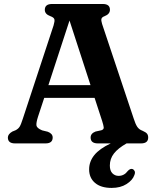

<svg xmlns="http://www.w3.org/2000/svg" viewBox="-20 -720 787 964"><path d="M244.5 -29.5Q244.5 0 208.5 0H55.5Q19.5 0 19.5 -29.5Q19.5 -46.5 42 -59.5L58 -66Q71 -72.5 78 -83Q85 -93.5 94.5 -123.5L249 -592.5Q255.5 -614 253 -623.2Q250.5 -632.5 232.5 -639Q205 -649 205 -670.5Q205 -700 241.5 -700H496Q532 -700 532 -671Q532 -649 504.5 -638.5Q492 -634 489.5 -625.8Q487 -617.5 492.5 -600L651 -125.5Q660 -97 669.2 -83.2Q678.5 -69.5 695.5 -63.5Q712.5 -56 718.2 -48.8Q724 -41.5 724 -29.5Q724 0 688 0H615.5Q573 24 552.2 50.5Q531.5 77 531.5 111Q531.5 137 544.2 150Q557 163 575.5 163Q603.5 163 621.5 138.5Q633.5 125.5 644.5 128.5Q651.5 130.5 655.8 138.5Q660 146.5 654.5 159.5Q645.5 185 615.2 204.2Q585 223.5 540.5 223.5Q486.5 223.5 457 198.2Q427.5 173 427.5 130.5Q427.5 91 453.5 58.8Q479.5 26.5 536 0H471.5Q435 0 435 -29.5Q435 -50 459.5 -59.5L489 -66Q501.5 -70 500.8 -80Q500 -90 493 -112L455 -228.5H202L171 -134.5Q161 -103.5 163 -90Q165 -76.5 191.5 -65.5L220 -58.5Q244.5 -49 244.5 -29.5ZM223 -292.5H434.5L329 -617Z"/></svg>

Font: Fraunces 9pt Soft SemiBold
Style: Regular
Weight: 600
Version: Version 1.000;[b76b70a41]